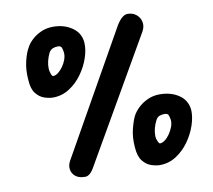

<svg xmlns="http://www.w3.org/2000/svg" viewBox="-92 -975 1207 1089"><g transform="rotate(-10 512.0 -431.0)"><path d="M313.5 0Q278 0 258.2 -16.2Q238.5 -32.5 235 -56.5Q231.5 -80.5 244.5 -104L646 -815.5Q679 -868.5 710 -868.5Q740 -868.5 760.5 -851.5Q781 -834.5 786.2 -808Q791.5 -781.5 775 -753L368 -47Q342.5 0 313.5 0ZM742.5 8Q721 8 693.5 -1Q666 -10 644.8 -36.5Q623.5 -63 620 -115.5Q615 -174.5 627.5 -222.5Q640 -270.5 652.5 -294Q664 -315.5 686.5 -337Q709 -358.5 740.8 -373Q772.5 -387.5 810 -387.5Q875.5 -387.5 921 -356.2Q966.5 -325 971.5 -269Q973.5 -229 957.5 -181.2Q941.5 -133.5 910.8 -90.5Q880 -47.5 837.2 -19.8Q794.5 8 742.5 8ZM764.5 -113Q778 -113 793.2 -124.5Q808.5 -136 821.2 -154.5Q834 -173 841.8 -193.8Q849.5 -214.5 848 -233Q845 -251.5 840.5 -262Q836 -272.5 819 -273Q803.5 -273 789.8 -268.2Q776 -263.5 767 -246Q755.5 -223.5 750 -201.5Q744.5 -179.5 745 -156Q746 -142.5 752.5 -127.8Q759 -113 764.5 -113ZM212 -474.5Q190.5 -474.5 163 -483.5Q135.5 -492.5 114.5 -519Q93.5 -545.5 91 -598Q86 -656 97.8 -704.2Q109.5 -752.5 123.5 -775Q134 -797.5 156.5 -819.2Q179 -841 210.8 -855.5Q242.5 -870 281 -870Q345 -870 391 -838Q437 -806 441 -750.5Q443.5 -710.5 427.5 -663Q411.5 -615.5 380.5 -572.5Q349.5 -529.5 306.5 -502Q263.5 -474.5 212 -474.5ZM234 -594.5Q248 -594.5 263.2 -606.2Q278.5 -618 291.5 -636.5Q304.5 -655 311.8 -676Q319 -697 317 -715.5Q315 -734 310.2 -744.5Q305.5 -755 290 -755.5Q273.5 -755.5 260 -750.2Q246.5 -745 236.5 -728.5Q226 -706 220.5 -683.5Q215 -661 216 -638.5Q217 -624 222.5 -609.2Q228 -594.5 234 -594.5Z"/></g></svg>

Font: Edu NSW ACT Cursive
Style: Regular
Weight: 400
Designer: Tina and Corey Anderson, Eben Sorkin, Mirko Velimirovic
Foundry: Sorkin Type Co.
Version: Version 2.000